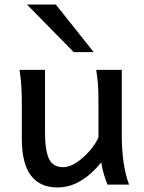

<svg xmlns="http://www.w3.org/2000/svg" viewBox="-20 -801 625 833"><path d="M540 0H446.3Q439.5 -16.6 431.4 -42.7Q423.3 -68.8 419.4 -96.2Q375.5 -43 328.4 -15.4Q281.2 12.2 230 12.2Q74.7 12.2 74.7 -197.8Q74.7 -201.2 74.7 -222.2Q74.7 -243.2 74.7 -269.8Q74.7 -296.4 74.7 -317.4Q74.7 -338.4 74.7 -341.8Q74.7 -388.2 73 -421.1Q71.3 -454.1 64.9 -498H175.3V-227.1Q175.3 -147.9 192.6 -111.8Q210 -75.7 254.4 -75.7Q281.7 -75.7 312.5 -96.2Q343.3 -116.7 369.1 -146.7Q395 -176.8 407.2 -205.1V-341.8Q407.2 -374 406.7 -397.9Q406.2 -421.9 404.1 -445.1Q401.9 -468.3 397.5 -498H508.3V-219.7Q508.3 -148.9 516.4 -95Q524.4 -41 540 0ZM97.2 -781.2H222.2L386.7 -574.7H299.8Z"/></svg>

Font: Kanchenjunga Medium
Style: Regular
Weight: 500
Version: Version 2.001